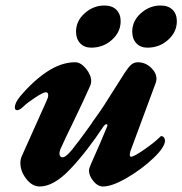

<svg xmlns="http://www.w3.org/2000/svg" viewBox="-20 -663 662 697"><path d="M54 -72Q54 -84 59 -96L150 -299Q155 -309 155 -318Q155 -328 146 -328Q137 -328 108 -309Q79 -290 67 -278Q52 -263 42 -263Q34 -263 34 -273Q34 -290 53 -313Q101 -370 152 -403.5Q203 -437 253 -437Q273 -437 292 -414Q311 -391 311 -368Q311 -361 308 -353Q287 -305 246 -220Q216 -159 201 -125Q196 -115 196 -105Q196 -92 208 -92Q219 -92 241.5 -119.5Q264 -147 307 -207Q314 -218 330 -240Q356 -276 391 -333L412 -366Q437 -407 450 -422Q463 -437 480 -437Q507 -437 527.5 -418Q548 -399 548 -377Q548 -372 546 -364L453 -113Q451 -105 451 -102Q451 -94 456 -94Q466 -94 503.5 -120Q541 -146 561 -166Q564 -169 565 -169Q571 -169 575 -164Q579 -159 579 -153Q579 -129 537 -89Q495 -49 441 -17.5Q387 14 354 14Q335 14 319 -5.5Q303 -25 303 -44Q303 -51 310 -67Q345 -145 369 -204L370 -208Q370 -212 366 -212Q362 -212 357 -206Q294 -111 234.5 -48.5Q175 14 124 14Q97 14 75.5 -13.5Q54 -41 54 -72ZM256 -548Q256 -587 287.5 -615Q319 -643 359 -643Q387 -643 402.5 -627.5Q418 -612 418 -586Q418 -547 386.5 -518.5Q355 -490 311 -490Q286 -490 271 -506Q256 -522 256 -548ZM460 -548Q460 -587 491.5 -615Q523 -643 563 -643Q591 -643 606.5 -627.5Q622 -612 622 -586Q622 -547 590.5 -518.5Q559 -490 515 -490Q490 -490 475 -506Q460 -522 460 -548Z"/></svg>

Font: EB Garamond ExtraBold
Style: Italic
Weight: 800
Italic angle: -17.2°
Designer: Georg Duffner and Octavio Pardo
Foundry: Georg Duffner
Version: Version 1.000